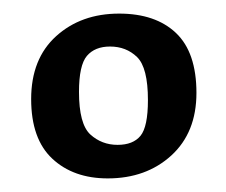

<svg xmlns="http://www.w3.org/2000/svg" viewBox="-20 -603 331 281"><path d="M267.5 -467Q267.5 -409 230.7 -375.4Q193.9 -341.9 137.7 -341.9Q87.5 -341.9 56.6 -370.7Q25.6 -399.6 25.6 -458Q25.6 -517 62.2 -550.1Q98.7 -583.1 154.4 -583.1Q207.6 -583.1 237.5 -554.8Q267.5 -526.4 267.5 -467ZM95.6 -468.5Q95.6 -421.5 112.2 -406.2Q128.9 -391 152.1 -391Q174.7 -391 185.6 -404.2Q196.5 -417.5 196.5 -456.5Q196.5 -504 180.6 -519.5Q164.7 -534.9 141.1 -534.9Q118.9 -534.9 107.2 -521.2Q95.6 -507.5 95.6 -468.5Z"/></svg>

Font: Ancizar Sans Thin
Style: Regular
Weight: 100
Designer: Cesar Puertas, Viviana Monsalve, Julian Moncada, Julian Prieto, Jose Castro, Mariel Hernandez, Felipe Aragon, Sara Alarc
Version: Version 8.100